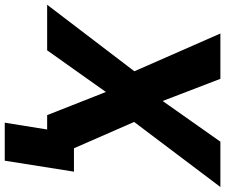

<svg xmlns="http://www.w3.org/2000/svg" viewBox="-90 -662 925 788"><g transform="rotate(90 372.0 -268.5)"><path d="M-2 0H185L356 -241L451 0H510L482 174H638L683 -110H587L479 -357L746 -711H560L393 -474L302 -711H116L271 -358Z"/></g></svg>

Font: Aerodynamic
Style: BdObl
Weight: 500
Designer: Google
Version: Version 2.000980; 2014